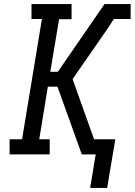

<svg xmlns="http://www.w3.org/2000/svg" viewBox="-20 -755 659 939"><path d="M504 164H421L448 0H380L261 -331H214L172 -74H223V0H27V-74H88L185 -662H134V-735H330V-661H269L226 -404H263L491 -735H619V-662H537L504 -612L335 -368L440 -74H544Z"/></svg>

Font: Iosevka Etoile Oblique
Style: Regular
Weight: 400
Italic angle: -9°
Designer: Belleve Invis
Foundry: Belleve Invis
Version: Version 15.5.2; ttfautohint (v1.8.4)